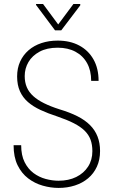

<svg xmlns="http://www.w3.org/2000/svg" viewBox="-20 -922 559 952"><path d="M438 -172.4Q438 -204.6 429 -229.2Q419.9 -253.9 399.7 -273.9Q379.4 -293.9 345.9 -311Q312.5 -328.1 263.7 -344.7Q218.3 -359.4 181.4 -376.5Q144.5 -393.6 118.7 -416Q92.8 -438.5 78.9 -469.5Q64.9 -500.5 64.9 -543Q64.9 -584 79.8 -616.7Q94.7 -649.4 121.8 -672.9Q148.9 -696.3 185.8 -708.5Q222.7 -720.7 266.1 -720.7Q327.1 -720.7 372.6 -696.5Q418 -672.4 443.4 -627.7Q468.8 -583 468.8 -521H432.1Q432.1 -571.8 411.9 -608.6Q391.6 -645.5 354.2 -665.5Q316.9 -685.5 266.1 -685.5Q212.9 -685.5 176.3 -665.8Q139.6 -646 121.1 -614.3Q102.5 -582.5 102.5 -544.9Q102.5 -513.7 113 -489.3Q123.5 -464.8 144.8 -445.6Q166 -426.3 198.5 -410.2Q231 -394 275.4 -379.9Q326.2 -364.7 363.8 -345.7Q401.4 -326.7 426.3 -301.8Q451.2 -276.9 463.6 -245.1Q476.1 -213.4 476.1 -173.3Q476.1 -129.4 460.4 -95.5Q444.8 -61.5 417 -38.1Q389.2 -14.6 351.6 -2.4Q314 9.8 270.5 9.8Q231.4 9.8 191.9 -1.5Q152.3 -12.7 119.6 -37.6Q86.9 -62.5 67.1 -103Q47.4 -143.6 47.4 -202.1H85Q85 -151.9 102.1 -117.9Q119.1 -84 146.5 -63.7Q173.8 -43.5 206.5 -34.7Q239.3 -25.9 270.5 -25.9Q320.3 -25.9 357.9 -44.4Q395.5 -63 416.7 -95.9Q438 -128.9 438 -172.4ZM193.4 -902.3 268.6 -800.8 344.2 -902.3H377.9V-895.5L283.7 -771.5H252.9L158.7 -897.5V-902.3Z"/></svg>

Font: Roboto Condensed ExtraLight
Style: Regular
Weight: 250
Designer: Christian Robertson
Foundry: Google
Version: Version 3.008; 2023